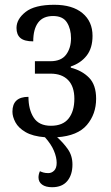

<svg xmlns="http://www.w3.org/2000/svg" viewBox="-20 -565 465 803"><path d="M198 218Q171 218 156 207Q141 196 141 177Q141 164 147 151Q153 154 161.5 156.5Q170 159 182 159Q196 159 206.5 148.5Q217 138 217 116Q217 93 205.5 65.5Q194 38 168 9Q117 5 87 -12.5Q57 -30 44.5 -53.5Q32 -77 32 -98Q32 -160 99 -160Q99 -107 121 -73Q143 -39 193 -39Q243 -39 267 -69.5Q291 -100 291 -152Q291 -203 265 -230Q239 -257 191 -257H126V-309H191Q236 -309 256.5 -336.5Q277 -364 277 -405Q277 -444 260 -471Q243 -498 202 -498Q160 -498 139.5 -470.5Q119 -443 119 -392Q82 -392 65.5 -406Q49 -420 49 -448Q49 -485 87 -515Q125 -545 207 -545Q283 -545 325 -510Q367 -475 367 -415Q367 -364 342.5 -332.5Q318 -301 276 -287V-282Q323 -270 352.5 -240Q382 -210 382 -152Q382 -88 343.5 -42.5Q305 3 219 9Q244 31 263.5 58.5Q283 86 283 123Q283 166 261.5 192Q240 218 198 218Z"/></svg>

Font: Noto Serif Condensed
Style: Regular
Weight: 400
Width: 3
Designer: Monotype Design Team
Foundry: Monotype Imaging Inc.
Version: Version 2.013; ttfautohint (v1.8.4.7-5d5b)